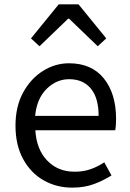

<svg xmlns="http://www.w3.org/2000/svg" viewBox="-20 -847 594 880"><path d="M311 13Q239 13 180 -20.5Q121 -54 86 -118Q51 -182 51 -271Q51 -359 86 -423Q121 -487 177 -522Q233 -557 296 -557Q400 -557 456 -487.5Q512 -418 512 -302Q512 -287 511 -273.5Q510 -260 508 -250H142Q147 -163 196 -111.5Q245 -60 322 -60Q362 -60 395 -71.5Q428 -83 458 -103L491 -43Q455 -20 411 -3.5Q367 13 311 13ZM141 -316H432Q432 -398 396.5 -441Q361 -484 297 -484Q239 -484 194 -440Q149 -396 141 -316ZM122 -671 249 -827H340L467 -671L428 -635L297 -761H292L161 -635Z"/></svg>

Font: Chiron Sans HK TT
Style: Regular
Weight: 400
Designer: Ryoko NISHIZUKA 西塚涼子 (kana, bopomofo & ideographs); Paul D. Hunt (Latin, Greek & Cyrillic); Sandoll Communications 산돌커뮤니
Foundry: Adobe
Version: Version 2.022;hotconv 1.0.109;makeotfexe 2.5.65596